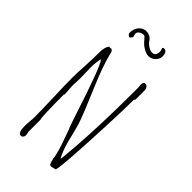

<svg xmlns="http://www.w3.org/2000/svg" viewBox="-261 -930 1009 1009"><g transform="rotate(45 244.0 -425.5)"><path d="M152.3 -767.1 163.1 -782.2Q158.2 -798.3 158.2 -803.2Q158.2 -814.5 169.4 -822.3Q180.7 -830.1 195.3 -830.1L202.1 -827.1Q218.3 -808.1 227.5 -798.8Q238.3 -787.6 256.3 -777.8Q274.4 -768.1 291 -768.1Q304.7 -768.1 316.9 -775.4Q329.1 -782.7 336.7 -794.9Q344.2 -807.1 344.2 -820.8Q344.2 -835 338.4 -845Q332.5 -855 321.3 -855Q314 -855 311 -849.1Q312 -845.2 314.5 -840.3Q316.9 -833 316.9 -830.1Q316.9 -794.4 291 -794.4Q276.4 -794.4 258.8 -806.4Q241.2 -818.4 233.9 -833Q216.3 -853.5 191.4 -853.5Q167 -853.5 150.1 -834.5Q133.3 -815.4 133.3 -784.2Q133.3 -778.3 139.6 -772.7Q146 -767.1 152.3 -767.1ZM284.2 -151.9Q310.5 -81.1 317.4 -37.1L316.4 -34.2Q318.8 -30.3 320.8 -20Q323.2 -8.3 327.1 -2.2Q331.1 3.9 338.4 3.9Q340.3 3.9 349.1 1.5L349.6 2V1.5Q361.3 -2 366.7 -2.9Q373 -15.6 380.4 -125Q387.7 -234.4 393.1 -365.2Q398.4 -496.1 398.4 -550.8L403.8 -559.1V-626Q403.8 -636.7 397.5 -645.8Q391.1 -654.8 381.8 -654.8Q367.7 -654.8 367.7 -633.8L368.7 -621.1L369.6 -608.9Q369.6 -284.7 346.7 -64L344.7 -61Q330.6 -85.4 320.1 -116.9Q309.6 -148.4 299.8 -192.4Q290 -232.9 283.7 -253.9Q265.6 -309.6 212.4 -433.1Q157.7 -560.1 140.6 -631.8L139.6 -637.2L138.2 -643.1Q136.2 -648.4 133.8 -651.9Q129.4 -656.2 124.5 -658.2L114.7 -655.8L111.8 -659.2Q93.8 -644 93.8 -594.7V-582Q93.8 -553.2 90.8 -493.7Q87.4 -438.5 87.4 -404.8Q87.4 -350.1 90.8 -261.2Q93.8 -165.5 93.8 -117.2Q93.8 -103.5 91.8 -84.5Q89.8 -64.9 89.8 -51.8Q89.8 2 110.8 2Q119.1 2 124.3 -4.2Q129.4 -10.3 129.4 -18.1Q129.4 -32.2 125.5 -39.1V-128.9Q118.7 -147 118.7 -313H121.6L119.6 -345.2Q117.7 -366.7 117.7 -382.8L118.7 -406.7L119.6 -431.2L118.7 -470.2L117.7 -509.8Q117.7 -550.3 125.5 -580.1Q148.9 -557.6 238.8 -278.8Q262.2 -208 265.6 -204.1Q270.5 -189 284.2 -151.9Z"/></g></svg>

Font: Amatica SC
Style: Regular
Weight: 400
Version: Version 2.000